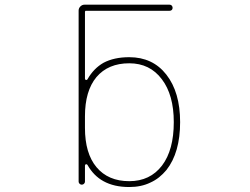

<svg xmlns="http://www.w3.org/2000/svg" viewBox="-20 -792 1040 800"><path d="M518.6 -12.7Q455.1 -12.7 411.1 -37.1Q370.1 -59.6 344.7 -104.5Q342.8 -108.4 338.9 -107.4H337.9Q334 -106.4 334 -101.6V-35.2Q334 -30.3 330.1 -26.4Q326.2 -22.5 320.8 -22.5Q315.4 -22.5 311.5 -26.4Q307.6 -30.3 307.6 -35.2V-748Q307.6 -757.8 314.9 -765.1Q322.3 -772.5 332 -772.5H686.5Q692.4 -772.5 695.8 -768.6Q699.2 -764.6 699.2 -759.3Q699.2 -753.9 695.8 -750.5Q692.4 -747.1 686.5 -747.1H337.9Q334 -747.1 334 -742.2V-464.8Q334 -460 337.9 -459H338.9Q342.8 -458 344.7 -461.9Q370.1 -506.8 411.1 -530.3Q455.1 -553.7 518.6 -553.7Q567.4 -553.7 606 -535.6Q644.5 -517.6 672.9 -481.4Q730.5 -408.2 730.5 -283.2Q730.5 -156.2 673.8 -84Q659.2 -66.4 642.6 -53.2Q626 -40 606.4 -31.2Q568.4 -12.7 518.6 -12.7ZM518.6 -528.3Q430.7 -528.3 381.8 -470.7Q334 -413.1 334 -307.6V-258.8Q334 -153.3 381.8 -95.7Q430.7 -37.1 518.6 -37.1Q605.5 -37.1 655.3 -102.5Q704.1 -167 704.1 -283.2Q704.1 -396.5 654.3 -461.9Q604.5 -528.3 518.6 -528.3Z"/></svg>

Font: Rounded Mgen+ 1m thin
Style: Regular
Weight: 100
Designer: [Source Han Sans]
Ryoko NISHIZUKA  (kana & ideographs); Paul D. Hunt (Latin, Greek & Cyrillic); Wenlong ZHANG  (bopomofo
Version: Version 1.059.20150602